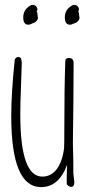

<svg xmlns="http://www.w3.org/2000/svg" viewBox="-20 -756 355 785"><path d="M96 -655Q104 -655 108 -659V-658Q115 -662 117 -662Q126 -665 131.5 -673Q137 -681 134 -689Q134 -703 130 -710Q136 -718 130 -727Q124 -736 115 -736Q109 -736 107 -735Q75 -718 75 -685Q75 -655 96 -655ZM266 -655Q274 -655 278 -659Q276 -657 280 -659Q281 -660 282 -660Q284 -660 285 -661Q286 -662 287 -662Q296 -665 301.5 -673Q307 -681 304 -689Q304 -703 300 -710Q306 -718 300 -727Q294 -736 285 -736Q279 -736 277 -735Q245 -718 245 -685Q245 -655 266 -655ZM148 9Q221 9 254 -82Q252 -6 253 -3Q261 8 271 8Q284 8 284 -12Q284 -14 282 -28Q280 -42 280 -47Q280 -108 278 -170Q278 -188 280 -336Q281 -410 281 -497Q281 -519 262 -519Q247 -519 247 -507Q243 -395 243 -231Q243 -168 242 -150Q235 -95 212 -64.5Q189 -34 153 -34Q63 -34 63 -287Q63 -334 66 -408Q69 -482 69 -497Q69 -523 56 -523Q42 -523 40 -509Q26 -375 26 -281Q26 9 148 9Z"/></svg>

Font: Neythal
Style: Regular
Weight: 400
Designer: Tharique Azeez
Foundry: Tharique Azeez
Version: Version 0.44